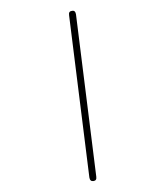

<svg xmlns="http://www.w3.org/2000/svg" viewBox="-141 -832 829 963"><g transform="rotate(20 273.5 -350.5)"><path d="M470 32Q455 40 445 22L71 -708Q61 -726 78 -734Q92 -742 102 -724L476 6Q486 24 470 32Z"/></g></svg>

Font: Zen Maru Gothic Light
Style: Regular
Weight: 300
Designer: Yoshimichi Ohira
Foundry: Positype
Version: Version 1.001